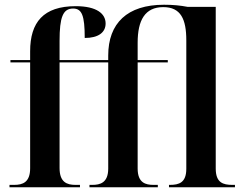

<svg xmlns="http://www.w3.org/2000/svg" viewBox="-20 -789 1024 809"><path d="M20 0H317V-10H298C262 -10 231 -21 231 -81V-526H436V-79C436 -18 401 -10 369 -10H357V0H645V-10H627C594 -10 560 -18 560 -79V-526H687V-536H560V-609C560 -704 591 -759 668 -759C742 -759 765 -708 765 -619V-78C765 -19 734 -10 696 -10H692V0H970V-10H959C920 -10 889 -19 889 -79V-760H771C739 -766 710 -769 671 -769C516 -769 436 -691 436 -555V-536H231V-617C231 -716 245 -753 288 -753C325 -753 337 -724 337 -629C394 -629 425 -652 425 -690C425 -731 388 -763 299 -763C163 -763 107 -695 107 -573V-536H24V-526H107V-80C107 -21 76 -10 40 -10H20Z"/></svg>

Font: Noto Serif Display SemiCondensed SemiBold
Style: Regular
Weight: 600
Width: 4
Designer: Monotype Design Team
Foundry: Monotype Imaging Inc.
Version: Version 2.009